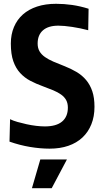

<svg xmlns="http://www.w3.org/2000/svg" viewBox="-20 -770 540 1010"><path d="M192 69H332L252 220H148ZM241 12Q192 12 138 3Q84 -6 30 -25L33 -143Q49 -135 72 -128.5Q95 -122 120 -116.5Q145 -111 170 -108Q195 -105 216 -105Q276 -105 306.5 -130.5Q337 -156 337 -204Q337 -227 328 -243.5Q319 -260 301.5 -272.5Q284 -285 260 -295Q236 -305 206 -316Q170 -329 139.5 -345Q109 -361 86 -386Q63 -411 50 -448Q37 -485 37 -541Q37 -589 53.5 -628Q70 -667 100.5 -694Q131 -721 175 -735.5Q219 -750 275 -750Q317 -750 359 -744Q401 -738 446 -724L444 -611Q403 -622 359.5 -628.5Q316 -635 287 -635Q234 -635 206 -610.5Q178 -586 178 -541Q178 -517 188 -500Q198 -483 216.5 -470Q235 -457 260.5 -446Q286 -435 317 -423Q353 -409 382.5 -391.5Q412 -374 433 -349Q454 -324 465.5 -290Q477 -256 477 -208Q477 -157 460.5 -116Q444 -75 413.5 -46.5Q383 -18 339.5 -3Q296 12 241 12Z"/></svg>

Font: Encode Sans Compressed
Style: Bold
Weight: 700
Designer: Pablo Impallari, Andres Torresi
Foundry: Pablo Impallari, Andres Torresi
Version: Version 1.000; ttfautohint (v1.00) -l 8 -r 50 -G 200 -x 14 -